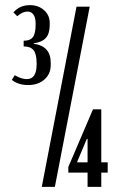

<svg xmlns="http://www.w3.org/2000/svg" viewBox="-20 -725 463 745"><path d="M46.9 -662.1 32.2 -676.8Q56.2 -705.1 96.2 -705.1Q128.9 -705.1 150.9 -685.5Q172.9 -666 172.9 -636.2V-627.9Q172.9 -594.2 157.7 -577.6Q142.6 -561 110.8 -557.1V-555.2Q176.8 -546.4 176.8 -481.9V-472.2Q176.8 -438 152.3 -416.5Q127.9 -395 89.8 -395Q50.3 -395 25.9 -415L37.1 -433.1Q63.5 -418 84 -418Q122.1 -418 122.1 -475.1V-479Q122.1 -515.1 110.4 -530Q98.6 -544.9 71.8 -544.9V-566.9Q97.2 -566.9 107.7 -581.1Q118.2 -595.2 118.2 -628.9V-634.8Q118.2 -656.2 109.9 -668.2Q101.6 -680.2 86.9 -680.2Q67.9 -680.2 46.9 -662.1ZM142.1 0 276.9 -699.2H328.1L192.9 0ZM245.1 -55.2V-77.1L340.8 -300.8H373V-95.2H397.9V-55.2H373V0H319.8V-55.2ZM319.8 -186H316.9L279.8 -98.1V-95.2H319.8Z"/></svg>

Font: Moniqa Black Paragraph
Style: Regular
Weight: 900
Designer: Rajesh Rajput
Foundry: Rajesh Rajput
Version: Version 1.000